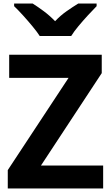

<svg xmlns="http://www.w3.org/2000/svg" viewBox="-20 -1067 630 1087"><path d="M24 0V-104L368 -626H32V-757H556V-653L212 -130H564V0ZM205 -863Q191 -885 165.5 -916Q140 -947 112 -978Q84 -1009 60 -1032V-1047H165Q195 -1028 228 -1003.5Q261 -979 292 -947Q322 -979 357 -1003.5Q392 -1028 423 -1047H527V-1032Q505 -1010 477.5 -980Q450 -950 424.5 -919.5Q399 -889 383 -863Z"/></svg>

Font: Menbere
Style: Regular
Weight: 400
Designer: Aleme Tadesse
Foundry: Sorkin Type Co
Version: Version 1.000